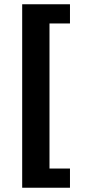

<svg xmlns="http://www.w3.org/2000/svg" viewBox="-20 -728 400 900"><path d="M84 152V-708H308V-618H212V62H308V152Z"/></svg>

Font: Mada Black
Style: Regular
Weight: 900
Designer: Khaled Hosny
Version: Version 1.5